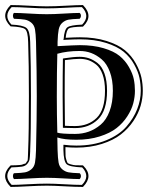

<svg xmlns="http://www.w3.org/2000/svg" viewBox="-41 -701 588 757"><path d="M185 -178Q200 -173 255 -173Q284 -173 309 -182Q334 -191 356 -209.5Q378 -228 391 -262.5Q404 -297 404 -343Q404 -386 392 -418Q380 -450 360 -467Q340 -484 318.5 -492Q297 -500 273 -500Q224 -500 185 -489Q183 -419 183 -320Q183 -249 185 -178ZM186 -109Q187 -77 190 -60Q193 -43 204.5 -33.5Q216 -24 229.5 -21.5Q243 -19 273 -18Q278 -14 278 -7Q278 0 273 5Q252 5 211.5 2.5Q171 0 144 0Q116 0 75.5 2.5Q35 5 14 5Q10 0 10 -7Q10 -14 14 -18Q44 -19 57.5 -21.5Q71 -24 82.5 -33.5Q94 -43 97 -60Q100 -77 101 -109Q104 -234 104 -321Q104 -412 101 -536Q100 -568 97 -585Q94 -602 82.5 -611.5Q71 -621 57.5 -623.5Q44 -626 14 -627Q10 -632 10 -639Q10 -646 14 -650Q36 -650 76 -647.5Q116 -645 143 -645Q171 -645 211.5 -647.5Q252 -650 273 -650Q278 -646 278 -639Q278 -632 273 -627Q243 -626 229.5 -623.5Q216 -621 205 -611.5Q194 -602 190.5 -585Q187 -568 186 -536V-519Q255 -523 274 -523Q327 -523 367.5 -511Q408 -499 430.5 -480.5Q453 -462 467.5 -436.5Q482 -411 486.5 -389Q491 -367 491 -343Q491 -319 484.5 -294Q478 -269 461 -242.5Q444 -216 418.5 -196Q393 -176 352 -163Q311 -150 260 -150Q212 -150 185 -159Q185 -150 185.5 -133.5Q186 -117 186 -109ZM215 -205Q231 -204 255 -204Q307 -204 340 -236Q373 -268 373 -343Q373 -381 363.5 -407.5Q354 -434 338 -446.5Q322 -459 306.5 -464Q291 -469 273 -469Q253 -469 215 -464Q214 -407 214 -320Q214 -255 215 -205ZM211 -197H207V-201Q206 -253 206 -320Q206 -410 207 -467V-470L211 -471Q249 -477 273 -477Q292 -477 309 -471.5Q326 -466 343.5 -452.5Q361 -439 371 -411Q381 -383 381 -343Q381 -265 345.5 -230.5Q310 -196 255 -196Q229 -196 211 -197ZM217 -110Q217 -92 217.5 -85.5Q218 -79 221 -69.5Q224 -60 226 -58Q228 -56 238 -53Q248 -50 256.5 -49.5Q265 -49 285 -49H286L288 -47Q328 -7 287 35L286 36H284Q257 36 213 33.5Q169 31 144 31Q113 31 68.5 33.5Q24 36 3 36H1L0 35Q-41 -6 -1 -47L1 -49H3Q15 -49 22.5 -49.5Q30 -50 37.5 -50.5Q45 -51 49 -53Q53 -55 57 -55.5Q61 -56 62.5 -60Q64 -64 66 -65Q68 -66 68.5 -73Q69 -80 69 -82.5Q69 -85 69.5 -95Q70 -105 70 -110Q73 -176 73 -321Q73 -450 70 -535Q69 -577 58 -586Q47 -595 2 -597H1L0 -598Q-41 -639 0 -680L1 -681H3Q30 -681 74 -678.5Q118 -676 143 -676Q174 -676 218.5 -678.5Q263 -681 284 -681H286L287 -680Q328 -638 288 -598L286 -596H285Q240 -595 230.5 -589Q221 -583 218 -552Q257 -554 274 -554Q333 -554 379 -539.5Q425 -525 451.5 -503Q478 -481 494.5 -451Q511 -421 516.5 -395.5Q522 -370 522 -343Q522 -314 513.5 -284Q505 -254 485 -224Q465 -194 435.5 -171Q406 -148 360.5 -133.5Q315 -119 260 -119Q239 -119 217 -121ZM209 -110V-130H213Q235 -127 260 -127Q327 -127 378 -148Q429 -169 457.5 -202Q486 -235 500 -271Q514 -307 514 -343Q514 -369 509 -393.5Q504 -418 488 -447Q472 -476 446.5 -497Q421 -518 376.5 -532Q332 -546 274 -546Q256 -546 214 -544L209 -543L210 -548Q213 -585 225 -593.5Q237 -602 283 -604Q316 -638 282 -673Q263 -673 218.5 -670.5Q174 -668 143 -668Q117 -668 73.5 -670.5Q30 -673 5 -673Q-29 -639 4 -604Q49 -602 63 -591Q77 -580 78 -536Q81 -450 81 -321Q81 -176 78 -110Q78 -108 78 -104Q77 -81 75.5 -72.5Q74 -64 66.5 -55Q59 -46 45.5 -44Q32 -42 4 -41Q-29 -7 5 28Q24 28 68.5 25.5Q113 23 144 23Q170 23 213.5 25.5Q257 28 282 28Q316 -6 283 -41Q233 -43 221.5 -54Q210 -65 209 -110Z"/></svg>

Font: Linux Libertine Initials O
Style: Initials
Weight: 400
Designer: Philipp H. Poll
Foundry: Philipp H. Poll
Version: Version 5.0.6